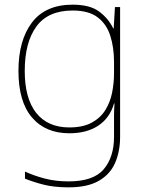

<svg xmlns="http://www.w3.org/2000/svg" viewBox="-20 -558 623 818"><path d="M289.6 -538.1Q362.8 -538.1 402.1 -509Q441.4 -480 462.4 -437H464.4L469.7 -527.8H491.7V24.9Q491.7 86.9 470.2 136.7Q448.7 185.1 400.6 212.6Q352.5 240.2 272.5 240.2Q211.4 240.2 167 229Q122.6 217.8 86.4 203.1V172.9Q122.6 189.9 169.7 202.4Q216.8 214.8 272.5 214.8Q378.4 214.8 422.1 162.8Q465.8 110.8 465.8 24.9V-66.9Q465.8 -77.6 466.3 -90.1Q466.8 -102.5 467.8 -117.2H465.8Q447.8 -55.2 398.7 -22.7Q349.6 9.8 275.4 9.8Q173.8 9.8 116.2 -57.6Q58.6 -125 58.6 -255.9Q58.6 -386.2 116.2 -462.2Q173.8 -538.1 289.6 -538.1ZM289.6 -513.2Q184.6 -513.2 135 -445.1Q85.4 -377 85.4 -255.9Q85.4 -138.2 134.5 -76.7Q183.6 -15.1 275.4 -15.1Q333.5 -15.1 371.1 -35.6Q408.7 -56.2 429.2 -89.8Q449.7 -123 457.8 -164.1Q465.8 -205.1 465.8 -246.1V-293.9Q465.8 -356 449.7 -406.2Q433.6 -456.1 395.5 -484.6Q357.4 -513.2 289.6 -513.2Z"/></svg>

Font: Nokora Thin
Style: Regular
Weight: 100
Designer: Danh Hong
Version: Version 8.000; ttfautohint (v1.8.3)